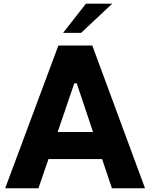

<svg xmlns="http://www.w3.org/2000/svg" viewBox="-20 -1011 807 1031"><path d="M582.5 -991.2 415.5 -834.5H318.8L441.4 -991.2ZM581.1 0 528.3 -156.7H240.2L186.5 0H7.8L293.5 -766.6H475.6L758.8 0ZM289.6 -302.2H479.5L392.1 -563.5H378.9Z"/></svg>

Font: Acari Sans Neue Black
Style: Regular
Weight: 900
Designer: Alfredo Marco Pradil
Foundry: Alfredo Marco Pradil
Version: Version 1.045;June 16, 2019;FontCreator 11.5.0.2425 64-bit; 